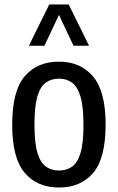

<svg xmlns="http://www.w3.org/2000/svg" viewBox="-20 -828 526 858"><path d="M243.5 10Q146.5 10 90.5 -55.5Q34.5 -121 34.5 -270.5Q34.5 -421.5 90.2 -487Q146 -552.5 243.5 -552.5Q340 -552.5 396 -486.2Q452 -420 452 -271Q452 -121 396.5 -55.5Q341 10 243.5 10ZM243.5 -66Q277.5 -66 302 -83.2Q326.5 -100.5 339.8 -144.5Q353 -188.5 353 -269Q353 -352 339.5 -396.8Q326 -441.5 301.5 -459Q277 -476.5 243.5 -476.5Q210 -476.5 185.2 -459.2Q160.5 -442 147.2 -397.8Q134 -353.5 134 -272.5Q134 -190 147.2 -145.5Q160.5 -101 185 -83.5Q209.5 -66 243.5 -66ZM109 -623.5 200 -808H287L378 -623.5H308.5L243.5 -761.5L178.5 -623.5Z"/></svg>

Font: Encode Sans Condensed Condensed Medium
Style: Regular
Weight: 500
Width: 3
Designer: Multiple Designers
Foundry: Impallari Type
Version: Version 3.000; ttfautohint (v1.8.3) -l 8 -r 50 -G 200 -x 14 